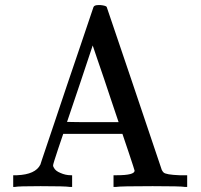

<svg xmlns="http://www.w3.org/2000/svg" viewBox="-20 -736 790 756"><path d="M255 0Q237 -3 140 -3Q51 -3 39 0H32V-46H47Q120 -49 139 -88Q139 -89 144.5 -105Q150 -121 163.5 -161.5Q177 -202 192 -246Q209 -297 243.5 -399.5Q278 -502 296 -554L348 -708Q351 -716 367 -716H376Q396 -714 400 -709Q433 -613 497 -423Q609 -90 617 -67Q620 -61 624 -57Q633 -48 687 -46H717V0H708Q693 -3 581 -3Q452 -3 437 0H427V-46H440Q510 -46 510 -64Q510 -66 486 -138L462 -209H229L209 -150Q189 -90 189 -85Q189 -80 192 -76Q198 -63 218 -55Q238 -46 259 -46H264V0ZM416 -347Q390 -426 365 -498L345 -557L295 -407L244 -256Q278 -255 345 -255H447Z"/></svg>

Font: KaTeX_Main
Style: Regular
Weight: 400
Version: Version